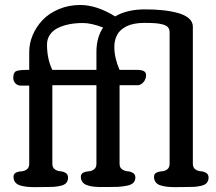

<svg xmlns="http://www.w3.org/2000/svg" viewBox="-20 -750 866 770"><path d="M304.2 -41Q304.2 -52.7 314 -57.6Q323.7 -62.5 335.4 -63Q347.2 -63.5 356.9 -70.6Q366.7 -77.6 366.7 -93.3V-408.2H189.9V-93.3Q189.9 -78.1 199.7 -71Q209.5 -64 221.4 -63.2Q233.4 -62.5 243.2 -56.6Q252.9 -50.8 252.9 -38.1Q252.9 -24.9 245.8 -16.6Q238.8 -8.3 223.4 -4.9Q208 -1.5 196 -0.7Q184.1 0 162.1 0Q155.3 0 141.4 0.2Q127.4 0.5 120.1 0.5Q101.1 0.5 87.6 -1Q74.2 -2.4 61 -6.3Q47.9 -10.3 41 -19Q34.2 -27.8 34.2 -41Q34.2 -52.7 43.9 -57.6Q53.7 -62.5 65.7 -63Q77.6 -63.5 87.4 -70.6Q97.2 -77.6 97.2 -93.3V-406.7H63Q50.3 -406.7 41.7 -415.8Q33.2 -424.8 33.2 -437.5Q33.2 -459 44.4 -464.4Q55.7 -469.7 85.9 -469.7H97.2V-541.5Q97.2 -576.2 111.3 -609.6Q125.5 -643.1 151.1 -669.9Q176.8 -696.8 216.1 -713.4Q255.4 -730 301.8 -730Q367.7 -730 441.9 -684.1Q453.6 -691.4 467 -696.5Q480.5 -701.7 495.6 -705.3Q510.7 -709 527.3 -710.7Q543.9 -712.4 561.5 -712.4Q600.1 -712.4 632.6 -709Q665 -705.6 693.1 -698Q721.2 -690.4 737.3 -676.5Q753.4 -662.6 753.4 -643.6V-596.2V-93.3Q753.4 -78.1 763.2 -71Q772.9 -64 784.9 -63.2Q796.9 -62.5 806.6 -56.6Q816.4 -50.8 816.4 -38.1Q816.4 -24.9 809.3 -16.6Q802.2 -8.3 786.9 -4.9Q771.5 -1.5 759.5 -0.7Q747.6 0 725.6 0Q718.8 0 704.8 0.2Q690.9 0.5 683.6 0.5Q664.6 0.5 651.1 -1Q637.7 -2.4 624.5 -6.3Q611.3 -10.3 604.5 -19Q597.7 -27.8 597.7 -41Q597.7 -52.7 607.4 -57.6Q617.2 -62.5 628.9 -63Q640.6 -63.5 650.4 -70.6Q660.2 -77.6 660.2 -93.3V-620.6Q660.2 -632.8 653.8 -640.4Q647.5 -647.9 633.1 -651.9Q618.7 -655.8 602.1 -657Q585.4 -658.2 558.6 -658.2Q536.1 -658.2 518.1 -654.5Q500 -650.9 487.1 -644.3Q474.1 -637.7 464.6 -629.2Q455.1 -620.6 449.5 -609.6Q443.8 -598.6 441.2 -586.9Q438.5 -575.2 438.5 -562Q438.5 -517.6 459.5 -469.7H530.8Q565.9 -469.7 565.9 -449.2Q565.9 -432.6 555.2 -420.4Q544.4 -408.2 531.7 -408.2H459.5V-93.3Q459.5 -78.1 469.5 -71Q479.5 -64 491.2 -63.2Q502.9 -62.5 512.9 -56.6Q522.9 -50.8 522.9 -38.1Q522.9 -24.9 514.4 -16.6Q505.9 -8.3 487.1 -4.9Q468.3 -1.5 453.6 -0.7Q439 0 412.6 0Q409.2 0 402.6 0Q396 0 392.6 0Q381.3 0 373.5 -0.2Q365.7 -0.5 356 -1.5Q346.2 -2.4 339.4 -4.2Q332.5 -5.9 325.4 -8.8Q318.4 -11.7 314 -16.1Q309.6 -20.5 306.9 -26.9Q304.2 -33.2 304.2 -41ZM366.7 -469.7V-541.5Q366.7 -599.6 393.6 -639.6Q346.2 -657.7 312.5 -657.7Q283.2 -657.7 258.1 -652.8Q232.9 -647.9 212.4 -637.9Q191.9 -627.9 180.2 -610.8Q168.5 -593.8 168.5 -571.3Q168.5 -513.7 189.9 -469.7Z"/></svg>

Font: Corben
Style: Regular
Weight: 400
Designer: vernon adams
Foundry: vernon adams
Version: Version 1.100